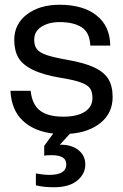

<svg xmlns="http://www.w3.org/2000/svg" viewBox="-20 -552 518 808"><path d="M131 228V178Q164 184 187 184Q259 184 259 140Q259 120 243.5 110.5Q228 101 197 101Q176 101 166 103V62L204 10Q124 1 76 -44Q28 -89 24 -170H109Q115 -112 148.5 -86.5Q182 -61 246 -61Q304 -61 336.5 -81.5Q369 -102 369 -139Q369 -164 360 -178.5Q351 -193 323 -204Q295 -215 238 -224Q161 -237 117.5 -258.5Q74 -280 57 -310Q40 -340 40 -384Q40 -451 93.5 -491.5Q147 -532 231 -532Q330 -532 386.5 -487Q443 -442 444 -360H360Q358 -415 324 -437Q290 -459 231 -459Q185 -459 154.5 -439.5Q124 -420 124 -385Q124 -360 135 -345.5Q146 -331 174.5 -321Q203 -311 259 -301Q335 -288 377 -268Q419 -248 436.5 -218.5Q454 -189 454 -144Q454 -77 404.5 -36Q355 5 274 11L232 57H236Q282 57 310.5 80Q339 103 339 140Q339 180 305 208Q271 236 207 236Q164 236 131 228Z"/></svg>

Font: Aspekta Variable
Style: Regular
Weight: 400
Designer: Ivo Dolenc
Version: Version 2.100